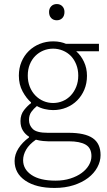

<svg xmlns="http://www.w3.org/2000/svg" viewBox="-20 -696 527 947"><path d="M249 231Q158 231 105 195Q52 159 52 98Q52 66 71 36Q90 6 123 -18V-22Q105 -33 93 -52Q81 -71 81 -99Q81 -131 99 -153.5Q117 -176 133 -187V-191Q110 -211 91.5 -245Q73 -279 73 -323Q73 -360 86 -391Q99 -422 122 -444.5Q145 -467 176 -479.5Q207 -492 242 -492Q262 -492 278 -488.5Q294 -485 305 -480H468V-443H356Q379 -423 394 -391.5Q409 -360 409 -322Q409 -285 396 -254Q383 -223 360.5 -200.5Q338 -178 307.5 -165.5Q277 -153 242 -153Q222 -153 200.5 -158Q179 -163 162 -173Q146 -160 134.5 -144Q123 -128 123 -104Q123 -78 142 -59.5Q161 -41 215 -41H318Q399 -41 437.5 -14.5Q476 12 476 69Q476 100 460 129.5Q444 159 414.5 181.5Q385 204 343 217.5Q301 231 249 231ZM242 -188Q267 -188 289.5 -197.5Q312 -207 329 -225Q346 -243 356 -268Q366 -293 366 -323Q366 -353 356 -378Q346 -403 329.5 -420Q313 -437 290 -446.5Q267 -456 242 -456Q216 -456 193.5 -446.5Q171 -437 154 -420Q137 -403 127 -378.5Q117 -354 117 -323Q117 -293 127 -268Q137 -243 154.5 -225Q172 -207 194.5 -197.5Q217 -188 242 -188ZM254 195Q294 195 327 184.5Q360 174 383 157Q406 140 418.5 118.5Q431 97 431 74Q431 34 402.5 17.5Q374 1 320 1H217Q209 1 192.5 -0.5Q176 -2 157 -7Q124 16 109 42Q94 68 94 94Q94 139 135.5 167Q177 195 254 195ZM260 -596Q243 -596 232.5 -607Q222 -618 222 -637Q222 -654 232.5 -665Q243 -676 260 -676Q277 -676 287.5 -665Q298 -654 298 -637Q298 -618 287.5 -607Q277 -596 260 -596Z"/></svg>

Font: CV Source Sans Light
Style: Regular
Weight: 300
Designer: Paul D. Hunt
Foundry: Adobe Systems Incorporated
Version: Version 3.001